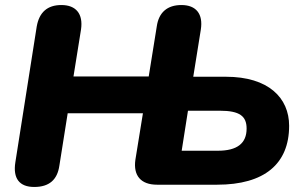

<svg xmlns="http://www.w3.org/2000/svg" viewBox="-20 -734 1203 763"><path d="M116 9C176 9 208 -20 216 -76L249 -284H548L518 -99C509 -36 540 0 604 0H843C1031 0 1129 -83 1129 -234C1129 -345 1047 -429 878 -429H748L778 -616C788 -679 759 -714 701 -714C645 -714 611 -685 603 -629L571 -430H272L302 -617C311 -679 282 -714 224 -714C168 -714 136 -685 126 -629L41 -89C31 -25 57 9 116 9ZM846 -135H702L727 -294H854C933 -294 960 -272 960 -223C960 -164 922 -135 846 -135Z"/></svg>

Font: SN Pro Heavy
Style: Italic
Weight: 800
Italic angle: -9°
Designer: Tobias Whetton
Foundry: Supernotes
Version: Version 1.001;Glyphs 3.2 (3249)